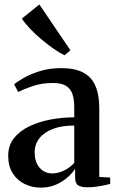

<svg xmlns="http://www.w3.org/2000/svg" viewBox="-20 -848 538 878"><path d="M166.5 10Q126.5 10 92.5 -6.8Q58.5 -23.5 38 -55.8Q17.5 -88 17.5 -136Q17.5 -183.5 44.5 -217Q71.5 -250.5 115.8 -271.2Q160 -292 213.2 -301.8Q266.5 -311.5 319.5 -311.5V-358Q319.5 -394 311 -418.5Q302.5 -443 281.2 -455.8Q260 -468.5 222.5 -468.5Q170.5 -468.5 129.8 -454.5Q89 -440.5 63 -427.5L44.5 -462.5Q60 -475.5 91 -493Q122 -510.5 165 -523.5Q208 -536.5 259 -536.5Q321 -536.5 359.5 -516.8Q398 -497 416 -456Q434 -415 434 -352V-39L484 -36V-7Q473.5 -4 456.5 -0.5Q439.5 3 419.8 5.8Q400 8.5 380.5 8.5Q352 8.5 337.8 -0.2Q323.5 -9 323.5 -36V-76.5Q314 -60 292.2 -39.8Q270.5 -19.5 238.8 -4.8Q207 10 166.5 10ZM218 -55Q245.5 -55 272.5 -68Q299.5 -81 319.5 -103V-274Q262.5 -274 222 -258.5Q181.5 -243 160 -215.5Q138.5 -188 138.5 -151Q138.5 -120.5 149.2 -99Q160 -77.5 178 -66.2Q196 -55 218 -55ZM274.5 -595.5Q252.5 -606 225 -625.2Q197.5 -644.5 169.2 -668.2Q141 -692 117.2 -717Q93.5 -742 80 -763L160 -827.5L302 -618L275.5 -595.5Z"/></svg>

Font: Merriweather 96pt SemiBold
Style: Regular
Weight: 600
Version: Version 2.100